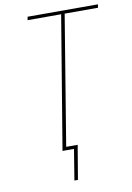

<svg xmlns="http://www.w3.org/2000/svg" viewBox="-98 -795 700 1021"><g transform="rotate(-10 252.5 -284.5)"><path d="M219 166 246 0H184L303 -717H122L125 -735H505L502 -717H322L207 -18H269L238 166Z"/></g></svg>

Font: Iosevka Curly Thin Oblique
Style: Regular
Weight: 100
Italic angle: -9°
Monospace: yes
Designer: Belleve Invis
Foundry: Belleve Invis
Version: Version 11.1.0; ttfautohint (v1.8.3)